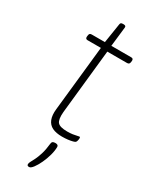

<svg xmlns="http://www.w3.org/2000/svg" viewBox="-223 -704 788 983"><g transform="rotate(30 171.0 -212.5)"><path d="M208 6Q173 6 150.5 -5Q128 -16 118.5 -40Q109 -64 113 -101L154 -487H75Q62 -487 63 -501L64 -509Q65 -517 68.5 -520Q72 -523 80 -523H157L175 -638Q176 -645 179.5 -647.5Q183 -650 191 -650H194Q202 -650 205.5 -647Q209 -644 208 -638L195 -523H313Q326 -523 325 -509L324 -501Q323 -494 319.5 -490.5Q316 -487 308 -487H192L152 -107Q148 -61 161.5 -45.5Q175 -30 218 -30Q236 -30 250 -32Q264 -34 273.5 -36.5Q283 -39 286 -39Q289 -39 290 -37Q291 -35 291 -32Q291 -28 290 -22.5Q289 -17 287.5 -13Q286 -9 284 -7Q281 -4 270 -1Q259 2 243 4Q227 6 208 6ZM140 225Q135 225 131.5 223Q128 221 128 215Q128 208 133.5 198Q139 188 147 172Q155 156 163 130.5Q171 105 175 67Q176 58 181 54.5Q186 51 196 51Q214 51 214 64Q214 86 206.5 113.5Q199 141 187 166.5Q175 192 162.5 208.5Q150 225 140 225Z"/></g></svg>

Font: Asap Thin
Style: Italic
Weight: 250
Italic angle: -6°
Designer: Pablo Cosgaya
Foundry: Omnibus-Type
Version: Version 3.001